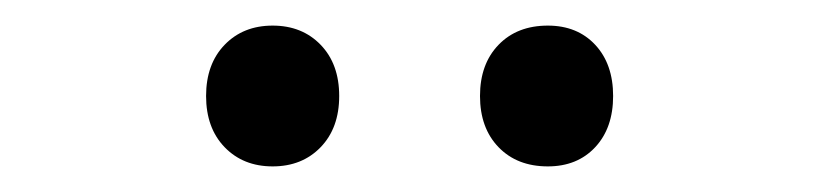

<svg xmlns="http://www.w3.org/2000/svg" viewBox="-20 -785 640 150"><path d="M408 -655Q384 -655 369.5 -670Q355 -685 355 -710Q355 -735 369.5 -750Q384 -765 408 -765Q431 -765 445 -750Q459 -735 459 -710Q459 -685 445 -670Q431 -655 408 -655ZM193 -655Q170 -655 155.5 -670Q141 -685 141 -710Q141 -735 155.5 -750Q170 -765 193 -765Q216 -765 230.5 -750Q245 -735 245 -710Q245 -685 230.5 -670Q216 -655 193 -655Z"/></svg>

Font: NKDuy Mono Thin
Style: Regular
Weight: 100
Monospace: yes
Designer: NKDuy
Foundry: NKDuy
Version: Version 2.251; ttfautohint (v1.8.4.7-5d5b)